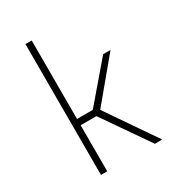

<svg xmlns="http://www.w3.org/2000/svg" viewBox="-177 -829 838 928"><g transform="rotate(-30 241.5 -365.0)"><path d="M146 0H111V-730H146V-292H234L412 -500H453L265 -274L453 0H412L234 -257H146Z"/></g></svg>

Font: TitilliumMaps29L
Style: 1 wt
Weight: 100
Designer: Campivisivi
Foundry: Accademia di Belle Arti di Urbino and students of MA course of Visual design
Version: Version 001.001